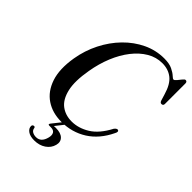

<svg xmlns="http://www.w3.org/2000/svg" viewBox="-256 -841 1178 1178"><g transform="rotate(45 333.0 -252.0)"><path d="M576.5 -200Q588 -194 576.5 -173.5Q533 -82.5 459.8 -36Q386.5 10.5 294 10.5Q217 10.5 161 -27Q105 -64.5 80.5 -138Q56 -211.5 74 -319Q87.5 -399.5 123.5 -470.8Q159.5 -542 212.2 -596Q265 -650 330 -680.8Q395 -711.5 466.5 -711.5Q511 -711.5 537.5 -698.5Q564 -685.5 577.8 -672.5Q591.5 -659.5 597.5 -659.5Q605 -659.5 615.2 -672.2Q625.5 -685 635.8 -697.8Q646 -710.5 652.5 -710.5Q666 -710.5 666.5 -694.5V-516.5Q666.5 -501.5 652 -501Q641 -500.5 636 -515L623 -557.5Q603.5 -625 567.2 -653.8Q531 -682.5 478.5 -682.5Q426 -682.5 380 -655.2Q334 -628 296.2 -579.8Q258.5 -531.5 232.2 -467.5Q206 -403.5 193.5 -330Q175 -225 190 -160Q205 -95 244 -65.2Q283 -35.5 338 -35.5Q396.5 -35.5 452.8 -70Q509 -104.5 552.5 -187.5Q566 -204 576.5 -200ZM310 -3.5H331.5L280.5 61Q287.5 60.5 297.5 60.5Q341 60.5 361 80.5Q381 100.5 372.5 132Q363.5 166.5 332.2 187.8Q301 209 257 209Q220.5 209 200.5 194.2Q180.5 179.5 181.5 158.5Q183.5 147.5 193.5 147Q201 145.5 204 153.5Q206 171.5 219.5 179.2Q233 187 251 187Q294.5 187 308 132.5Q314 108.5 305.5 94Q297 79.5 273 79.5H259Q251.5 79.5 251 75.2Q250.5 71 255.5 65Z"/></g></svg>

Font: Fraunces 72pt S000
Style: Italic
Weight: 400
Italic angle: -16°
Version: Version 1.000; ttfautohint (v1.8.3)